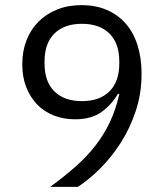

<svg xmlns="http://www.w3.org/2000/svg" viewBox="-20 -730 640 750"><path d="M533 -442Q533 -364 510 -295.5Q487 -227 450.5 -170.5Q414 -114 370 -70.5Q326 -27 284 0H176Q232 -41 276 -80Q320 -119 353 -161.5Q386 -204 409 -252.5Q432 -301 446 -362L441 -364Q416 -321 376.5 -292.5Q337 -264 273 -264Q228 -264 190 -279Q152 -294 125 -322Q98 -350 82.5 -389.5Q67 -429 67 -479Q67 -530 83.5 -572.5Q100 -615 130.5 -645.5Q161 -676 203.5 -693Q246 -710 299 -710Q353 -710 396.5 -691.5Q440 -673 470.5 -638.5Q501 -604 517 -554Q533 -504 533 -442ZM300 -335Q369 -335 407.5 -373Q446 -411 446 -482V-490Q446 -561 407.5 -599Q369 -637 300 -637Q231 -637 192.5 -599Q154 -561 154 -490V-482Q154 -411 192.5 -373Q231 -335 300 -335Z"/></svg>

Font: IBM Plex Sans Devanagari
Style: Regular
Weight: 400
Designer: Mike Abbink, Paul van der Laan, Pieter van Rosmalen, Erin McLaughlin
Foundry: Bold Monday
Version: Version 1.1